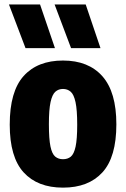

<svg xmlns="http://www.w3.org/2000/svg" viewBox="-20 -828 564 858"><path d="M261.5 10.5Q148 10.5 85.8 -57.5Q23.5 -125.5 23.5 -271Q23.5 -419.5 85.8 -488.5Q148 -557.5 261.5 -557.5Q375.5 -557.5 437.8 -487Q500 -416.5 500 -272.5Q500 -126 437.8 -57.8Q375.5 10.5 261.5 10.5ZM261.5 -116.5Q282.5 -116.5 296.5 -128Q310.5 -139.5 317.8 -172.8Q325 -206 325 -270.5Q325 -337 317.5 -371.5Q310 -406 295.8 -418.2Q281.5 -430.5 261.5 -430.5Q241.5 -430.5 227.5 -418.2Q213.5 -406 206 -372.2Q198.5 -338.5 198.5 -273Q198.5 -207 205.5 -173.5Q212.5 -140 226.8 -128.2Q241 -116.5 261.5 -116.5ZM297.5 -613 224 -808H363L429 -613ZM94 -613 20 -808H159L225.5 -613Z"/></svg>

Font: Encode Sans Cnd XBd
Style: Regular
Weight: 800
Width: 3
Designer: Multiple Designers
Foundry: Impallari Type
Version: Version 3.002; ttfautohint (v1.8.3) -l 8 -r 50 -G 200 -x 14 